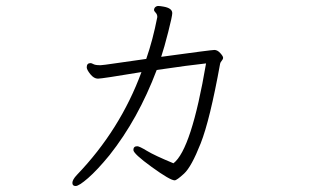

<svg xmlns="http://www.w3.org/2000/svg" viewBox="-20 -585 1040 642"><path d="M270 -360Q270 -374 283 -374Q286 -374 292.5 -370.5Q299 -367 314 -367H317Q323 -367 367 -373.5Q411 -380 469 -388Q491 -451 506 -528Q506 -537 500.5 -542.5Q495 -548 495 -552Q495 -556 498 -560Q503 -565 509 -565Q515 -565 526 -563Q556 -558 556 -541Q556 -531 542.5 -478Q529 -425 519 -395Q687 -418 697 -418Q707 -418 716.5 -407.5Q726 -397 726 -392Q726 -387 721.5 -382Q717 -377 716 -372Q682 -184 651 -105.5Q620 -27 595.5 -4.5Q571 18 564 18Q549 18 487.5 -26.5Q426 -71 426 -83.5Q426 -96 439 -96Q446 -96 471.5 -80.5Q497 -65 560 -39Q620 -85 669 -373Q612 -367 504 -351Q442 -187 346 -66Q305 -16 274.5 10.5Q244 37 233 37Q222 37 222 26.5Q222 16 237 0Q382 -151 453 -344Q321 -322 307.5 -322Q294 -322 282 -337Q270 -352 270 -360Z"/></svg>

Font: LXGW WenKai Lite Light
Style: Regular
Weight: 300
Designer: LXGW / Fontworks Inc.
Foundry: LXGW / Fontworks Inc.
Version: Version 1.511; March 25, 2025